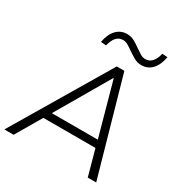

<svg xmlns="http://www.w3.org/2000/svg" viewBox="-222 -1071 1157 1222"><g transform="rotate(30 357.0 -460.0)"><path d="M-14 0 405 -705H461L661 0H599L543 -203L571 -188H137L173 -203L54 0ZM423 -630 189 -229 168 -241H556L537 -229L426 -630ZM279 -787 240 -790Q251 -851 282.5 -884Q314 -917 360 -917Q390 -917 415 -903Q440 -889 463 -872Q483 -858 501 -847Q519 -836 538 -836Q596 -836 616 -920L655 -917Q644 -856 613 -823Q582 -790 536 -790Q506 -790 480.5 -804.5Q455 -819 432 -835Q413 -849 394 -860Q375 -871 357 -871Q299 -871 279 -787Z"/></g></svg>

Font: Mulish ExtraLight Light
Style: Italic
Weight: 300
Italic angle: -9°
Version: Version 3.603